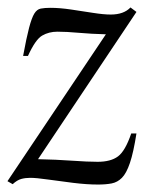

<svg xmlns="http://www.w3.org/2000/svg" viewBox="-20 -483 424 515"><path d="M14 11 0 3 264 -391Q225 -392 191.5 -395Q158 -398 134 -398Q111 -398 93 -387.5Q75 -377 55 -333H42Q51 -382 58 -408.5Q65 -435 72 -446.5Q79 -458 89.5 -460Q100 -462 115 -462Q140 -462 170.5 -457.5Q201 -453 229.5 -448.5Q258 -444 277 -444Q312 -444 330 -463L346 -451L82 -56Q131 -55 173 -52Q215 -49 242 -49Q277 -49 296.5 -63.5Q316 -78 332 -125H346Q338 -74 328.5 -46Q319 -18 307 -6Q295 6 279.5 9Q264 12 243 12Q213 12 176.5 7.5Q140 3 108.5 -1.5Q77 -6 61 -6Q48 -6 37 -3Q26 0 14 11Z"/></svg>

Font: Ancizar Serif Light
Style: Italic
Weight: 300
Italic angle: -4°
Designer: Cesar Puertas, Viviana Monsalve, Julian Moncada, Julian Prieto, Jose Castro, Felipe Aragon, Mariel Hernandez, Sara Alarc
Version: Version 8.100